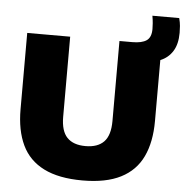

<svg xmlns="http://www.w3.org/2000/svg" viewBox="-59 -945 976 1013"><g transform="rotate(5 429.0 -439.0)"><path d="M415 10Q289 10 209.8 -29.8Q130.5 -69.5 93.8 -146.8Q57 -224 57 -336V-740H284.5V-316Q284.5 -240.5 317.5 -206.2Q350.5 -172 415 -172Q479.5 -172 512.5 -206.2Q545.5 -240.5 545.5 -316V-740H613.5Q664 -740 688.8 -757Q713.5 -774 713.5 -818Q713.5 -832 712.2 -848.5Q711 -865 707 -888H849Q855 -865.5 856.5 -846.8Q858 -828 858 -810.5Q858 -751 834.5 -713.2Q811 -675.5 769 -658.5V-336Q769 -224 732.2 -146.8Q695.5 -69.5 617.2 -29.8Q539 10 415 10Z"/></g></svg>

Font: Encode Sans SC SemiExpanded Black
Style: Regular
Weight: 900
Width: 6
Designer: Multiple Designers
Foundry: Impallari Type
Version: Version 3.002